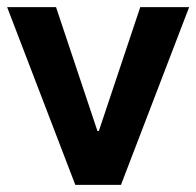

<svg xmlns="http://www.w3.org/2000/svg" viewBox="-20 -518 550 538"><path d="M0 -498H137L253 -151H257L373 -498H510L319 0H191Z"/></svg>

Font: Chakra Petch
Style: Bold
Weight: 700
Designer: Katatrad Aksorn Co.,Ltd.
Foundry: Cadson Demak Co.,Ltd.
Version: Version 1.000; ttfautohint (v1.6)